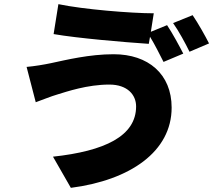

<svg xmlns="http://www.w3.org/2000/svg" viewBox="-20 -838 1040 924"><path d="M152 -346C183 -357 227 -375 255 -383C301 -397 400 -431 506 -431C594 -431 635 -381 635 -326C635 -183 484 -111 235 -84L321 66C607 29 806 -109 806 -320C806 -482 693 -577 527 -577C410 -577 300 -550 225 -534C192 -527 144 -519 108 -516ZM706 -685 720 -774C611 -774 380 -793 261 -818L238 -674C353 -654 577 -635 696 -627L702 -661C725 -624 749 -575 767 -540L862 -580C844 -615 809 -680 784 -717ZM813 -727C840 -689 872 -630 892 -589L986 -629C969 -663 933 -727 907 -765Z"/></svg>

Font: Noto Sans CJK KR Black
Style: Regular
Weight: 900
Designer: Ryoko NISHIZUKA (kana & ideographs); Paul D. Hunt (Latin, Greek & Cyrillic); Wenlong ZHANG (bopomofo); Sandoll Communica
Foundry: Adobe Systems Incorporated
Version: Version 1.004;PS 1.004;hotconv 1.0.82;makeotf.lib2.5.63406